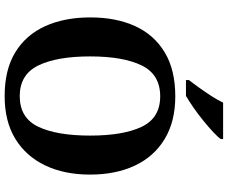

<svg xmlns="http://www.w3.org/2000/svg" viewBox="-97 -874 981 827"><g transform="rotate(90 393.5 -460.5)"><path d="M394 10Q280 10 205 -36Q130 -82 92.5 -165Q55 -248 55 -359Q55 -470 92.5 -552Q130 -634 205.5 -679.5Q281 -725 395 -725Q503 -725 578.5 -679.5Q654 -634 693 -551.5Q732 -469 732 -358Q732 -247 692.5 -164.5Q653 -82 578 -36Q503 10 394 10ZM394 -55Q488 -55 526 -135Q564 -215 564 -358Q564 -501 526 -580.5Q488 -660 395 -660Q301 -660 262 -580.5Q223 -501 223 -358Q223 -215 262 -135Q301 -55 394 -55ZM325 -784Q340 -803 358.5 -829Q377 -855 394.5 -882Q412 -909 422 -931H579V-921Q570 -908 548.5 -888Q527 -868 500 -846Q473 -824 445 -804.5Q417 -785 393 -771H325Z"/></g></svg>

Font: NotoSerif-Bold
Style: Regular
Weight: 700
Designer: Monotype Design Team
Foundry: Monotype Imaging Inc.
Version: Version 2.007; ttfautohint (v1.8) -l 8 -r 50 -G 200 -x 14 -D